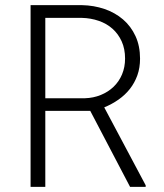

<svg xmlns="http://www.w3.org/2000/svg" viewBox="-20 -731 640 751"><path d="M333 -297.4H157.2V0H99.6V-710.9H300.3Q347.2 -710 388.7 -695.8Q430.2 -681.6 461.2 -655Q492.2 -628.4 510 -589.8Q527.8 -551.3 527.8 -501.5Q527.8 -465.8 517.3 -436.5Q506.8 -407.2 488.3 -383.5Q469.7 -359.9 444.1 -341.8Q418.5 -323.7 387.7 -311L549.8 -6.3V0H488.8ZM157.2 -346.7H312Q345.2 -347.7 374 -359.4Q402.8 -371.1 424.1 -391.4Q445.3 -411.6 457.3 -439.9Q469.2 -468.3 469.2 -502Q469.2 -539.6 456.1 -568.8Q442.9 -598.1 420.2 -618.4Q397.5 -638.7 366.5 -649.4Q335.4 -660.2 299.8 -661.1H157.2Z"/></svg>

Font: Roboto Mono Light
Style: Regular
Weight: 300
Designer: Google
Version: Version 2.000985; 2015; ttfautohint (v1.3)